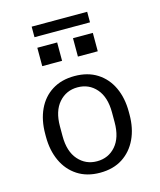

<svg xmlns="http://www.w3.org/2000/svg" viewBox="-123 -921 847 1019"><g transform="rotate(-15 300.0 -411.5)"><path d="M300 10Q228 10 176.5 -23.5Q125 -57 98 -115.5Q71 -174 71 -248V-264Q71 -340 98 -398Q125 -456 176.5 -488.5Q228 -521 300 -521Q373 -521 424.5 -488Q476 -455 503 -397Q530 -339 530 -264V-248Q530 -172 502.5 -114Q475 -56 424 -23Q373 10 300 10ZM300 -53Q363 -53 403 -99Q443 -145 443 -229V-283Q443 -367 403 -413Q363 -459 300 -459Q238 -459 197.5 -413Q157 -367 157 -283V-229Q157 -145 197.5 -99Q238 -53 300 -53ZM149 -775V-833H454V-775ZM454 -616H345V-717H454ZM258 -616H149V-717H258Z"/></g></svg>

Font: Chivo Mono Medium Light
Style: Regular
Weight: 300
Monospace: yes
Version: Version 1.008